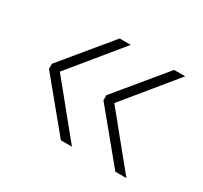

<svg xmlns="http://www.w3.org/2000/svg" viewBox="-92 -558 667 632"><g transform="rotate(30 242.0 -242.5)"><path d="M290.5 -243 448.5 -49H406.5L255 -233V-252.5L406.5 -436H448.5ZM83.5 -243 241.5 -49H199.5L48 -233V-252.5L199.5 -436H241.5Z"/></g></svg>

Font: Anek Bangla ExtraLight
Style: Regular
Weight: 250
Designer: Sulekha Rajkumar (Bangla), Yesha Goshar (Latin)
Foundry: Ek Type
Version: Version 1.003